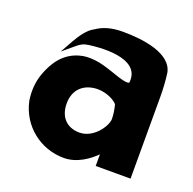

<svg xmlns="http://www.w3.org/2000/svg" viewBox="-100 -606 734 730"><g transform="rotate(20 267.0 -241.0)"><path d="M172 -476C147 -464 124 -430 109 -403L81 -353L125 -390C140 -403 151 -410 172 -413C206 -418 378 -438 367 -333C367 -331 366 -328 350 -330C319 -334 260 -363 214 -367C192 -369 173 -369 153 -363C92 -346 61 -298 42 -246C30 -212 27 -176 33 -137C53 -41 136 23 230 23C284 23 329 -11 355 -37V10H496V-320C496 -354 494 -384 490 -415C477 -490 359 -505 279 -505C230 -505 198 -494 172 -476ZM253 -88C202 -88 170 -121 170 -176C170 -236 211 -267 264 -267C301 -267 336 -247 344 -235C348 -219 352 -198 352 -179C352 -151 311 -88 253 -88Z"/></g></svg>

Font: Bluebird
Style: SfBdNrw
Weight: 700
Designer: Jasper
Foundry: Cannot Into Space Fonts
Version: Version 0.98